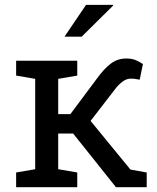

<svg xmlns="http://www.w3.org/2000/svg" viewBox="-20 -782 657 802"><path d="M47.4 0V-61.5L127 -75.2V-452.6L47.4 -466.3V-528.3H302.7V-466.3L223.1 -452.6V-305.2H273.9L384.3 -453.1Q414.1 -494.6 442.6 -516.1Q471.2 -537.6 506.8 -537.6Q529.3 -537.6 543.9 -532Q558.6 -526.4 577.1 -514.6L563.5 -449.2Q542.5 -452.6 539.3 -453.1Q536.1 -453.6 526.4 -453.6Q508.3 -453.6 491 -440.4Q473.6 -427.2 460.4 -409.2L358.4 -276.9L524.9 -73.7L592.8 -61.5V0H464.4L285.6 -224.1H223.1V-75.2L302.7 -61.5V0ZM249.5 -628.9 339.4 -761.7H451.7L452.6 -758.8L321.3 -628.9H253.9Z"/></svg>

Font: Roboto Slab LO
Style: Regular
Weight: 400
Designer: Google
Version: Version 2.000